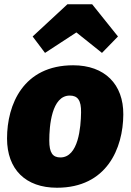

<svg xmlns="http://www.w3.org/2000/svg" viewBox="-20 -860 612 900"><path d="M191 -612 338 -708 458 -612 533 -689 412 -840H296L133 -689ZM247 20C481 20 557 -165 558 -323C559 -465 471 -554 323 -554C89 -554 13 -370 13 -211C13 -66 100 20 247 20ZM263 -122C227 -122 211 -144 211 -201C211 -270 222 -412 307 -412C344 -412 361 -390 360 -333C359 -264 348 -122 263 -122Z"/></svg>

Font: Fira Sans Heavy
Style: Italic
Weight: 900
Italic angle: -8°
Designer: bBox Type GmbH & Carrois Corporate GbR & Edenspiekermann AG
Foundry: bBox Type GmbH & Carrois Corporate GbR & Edenspiekermann AG
Version: Version 4.301;PS 004.301;hotconv 1.0.88;makeotf.lib2.5.64775